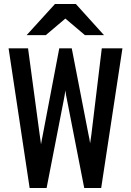

<svg xmlns="http://www.w3.org/2000/svg" viewBox="-20 -942 656 962"><path d="M128.5 0 23 -700H120.5L179 -266Q180 -258 182.2 -243.8Q184.5 -229.5 185.5 -219Q187 -228.5 189.8 -242.8Q192.5 -257 194.5 -267L277 -700H339.5L423 -270Q425.5 -258 427.8 -246.5Q430 -235 431.5 -224Q433.5 -237.5 435 -248Q436.5 -258.5 438 -269L490 -700H593.5L487 0H402L316 -440Q313 -453 311 -465Q309 -477 307.5 -489Q306 -477 304 -465.5Q302 -454 299.5 -441L213.5 0ZM113.5 -766 255.5 -922H360L501 -766H405.5L307.5 -849L209.5 -766Z"/></svg>

Font: Overpass Mono SemiBold
Style: Regular
Weight: 600
Monospace: yes
Designer: Delve Withrington, Dave Bailey
Foundry: Delve Fonts LLC
Version: Version 4.000